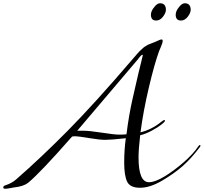

<svg xmlns="http://www.w3.org/2000/svg" viewBox="-70 -1144 1250 1178"><path d="M404 -342H438Q478 -342 555 -330Q632 -318 661 -318Q690 -318 706 -320Q720 -434 743 -536Q766 -638 778 -689Q790 -740 798 -770.5Q806 -801 806 -804.5Q806 -808 804 -808Q796 -808 776 -780ZM372 -306Q180 -87 102 -22Q73 0 16 6Q13 6 -6.5 10Q-26 14 -38 14Q-50 14 -50 6Q-50 -4 -34 -8Q4 -21 30 -44Q181 -176 345 -341.5Q509 -507 746 -784Q762 -802 772.5 -814.5Q783 -827 794 -837Q805 -847 810 -851.5Q815 -856 825.5 -862Q836 -868 839 -870Q852 -876 865.5 -880.5Q879 -885 896.5 -893.5Q914 -902 921 -902Q928 -902 928 -894V-892Q928 -881 917 -856.5Q906 -832 906 -830Q878 -754 843.5 -608Q809 -462 792 -332Q860 -349 916 -394Q934 -408 938 -408Q942 -408 942 -402.5Q942 -397 920 -379.5Q898 -362 860.5 -342Q823 -322 790 -314Q780 -227 780 -178Q780 -26 844 -26Q881 -26 939.5 -61.5Q998 -97 1057.5 -149Q1117 -201 1148 -248Q1152 -254 1156 -254Q1160 -254 1160 -251Q1160 -248 1158 -244Q1104 -172 1050.5 -125Q997 -78 923.5 -35Q850 8 789 8Q728 8 710 -29.5Q692 -67 692 -146.5Q692 -226 702 -296Q612 -286 576.5 -286Q541 -286 475 -297Q409 -308 393.5 -308Q378 -308 372 -306ZM856 -1054Q856 -1076 876 -1100Q894 -1124 912 -1124Q930 -1124 939 -1113.5Q948 -1103 948 -1084Q948 -1065 930 -1041.5Q912 -1018 888 -1018Q856 -1018 856 -1054ZM1008 -1054Q1008 -1076 1028 -1100Q1046 -1124 1064 -1124Q1082 -1124 1091 -1113.5Q1100 -1103 1100 -1084Q1100 -1065 1082 -1041.5Q1064 -1018 1040 -1018Q1008 -1018 1008 -1054Z"/></svg>

Font: Miama
Style: Regular
Weight: 400
Italic angle: 16.5°
Designer: Linus Romer
Foundry: Linus Romer
Version: 0.32